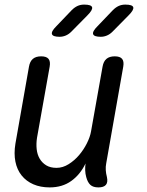

<svg xmlns="http://www.w3.org/2000/svg" viewBox="-20 -805 640 835"><path d="M408 10Q385 10 373 -1Q361 -12 355 -35Q351 -49 350.5 -64.5Q350 -80 352 -94Q329 -46 290 -18Q251 10 196 10Q156 10 125 -3.5Q94 -17 74 -42Q54 -67 47 -102Q40 -137 47 -180L106 -515Q110 -538 123 -549Q136 -560 159 -560Q182 -560 191 -549Q200 -538 196 -515L141 -206Q137 -180 139.5 -156.5Q142 -133 152.5 -115Q163 -97 181 -86Q199 -75 226 -75Q253 -75 278.5 -91Q304 -107 324 -130.5Q344 -154 358 -182Q372 -210 376 -234L426 -515Q430 -538 443 -549Q456 -560 479 -560Q502 -560 511 -549Q520 -538 516 -515L442 -95Q439 -80 440 -65Q441 -50 445 -35Q450 -12 440.5 -1Q431 10 408 10ZM418 -645Q389 -645 385 -656.5Q381 -668 404 -691L471 -761Q483 -773 496 -779Q509 -785 525 -785Q556 -785 559.5 -773.5Q563 -762 539 -738L469 -667Q458 -656 445 -650.5Q432 -645 418 -645ZM239 -645Q210 -645 206 -656.5Q202 -668 225 -691L292 -761Q304 -773 317 -779Q330 -785 346 -785Q377 -785 380.5 -773.5Q384 -762 360 -738L290 -667Q279 -656 266 -650.5Q253 -645 239 -645Z"/></svg>

Font: Maple Mono NL
Style: Italic
Weight: 400
Italic angle: -10°
Monospace: yes
Designer: subframe7536
Version: Version 7.000